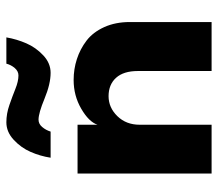

<svg xmlns="http://www.w3.org/2000/svg" viewBox="-60 -608 668 588"><g transform="rotate(-90 274.0 -314.0)"><path d="M201.5 -530Q188.5 -530 179 -518.8Q169.5 -507.5 165 -493H85Q90 -525 102.8 -554.2Q115.5 -583.5 139.8 -606Q164 -628.5 193.5 -628.5Q220 -628.5 246.5 -619.2Q273 -610 296 -600.8Q319 -591.5 337 -591.5Q350 -591.5 359.8 -603Q369.5 -614.5 373 -628.5H453.5Q448 -596.5 435.2 -567.2Q422.5 -538 398.5 -515.5Q374.5 -493 345 -493Q311 -493 266.2 -511.5Q221.5 -530 201.5 -530ZM323 -422.5Q356.5 -422.5 387.2 -412.5Q418 -402.5 443.8 -382.8Q469.5 -363 485 -328.8Q500.5 -294.5 500.5 -250.5V0H350.5V-226Q350.5 -269.5 329.8 -292.5Q309 -315.5 273.5 -315.5Q238.5 -315.5 212.2 -288.5Q186 -261.5 186 -220.5V0H36.5V-410.5H186V-349.5Q195 -376 235 -399.2Q275 -422.5 323 -422.5Z"/></g></svg>

Font: League Spartan
Style: Bold
Weight: 700
Foundry: The League of Moveable Type
Version: Version 2.002